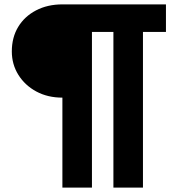

<svg xmlns="http://www.w3.org/2000/svg" viewBox="-20 -749 857 877"><path d="M265 108V-303Q198 -303 146 -331Q94 -359 64 -407Q34 -455 34 -514Q34 -578 63 -626Q92 -674 144.5 -701.5Q197 -729 265 -729H738V-603H633V108H498V-603H400V108Z"/></svg>

Font: Aleo Black
Style: Regular
Weight: 900
Designer: Alessio Laiso
Foundry: Alessio Laiso
Version: Version 2.001;gftools[0.9.29]